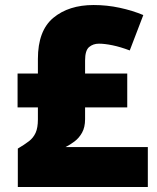

<svg xmlns="http://www.w3.org/2000/svg" viewBox="-20 -745 626 765"><path d="M353 -725Q406 -725 457 -714Q508 -703 551 -685L497 -544Q460 -558 428.5 -564.5Q397 -571 374 -571Q351 -571 335 -557.5Q319 -544 319 -504V-452H487V-317H319V-270Q319 -238 307 -216.5Q295 -195 277 -181.5Q259 -168 241 -159H569V0H51V-153Q78 -169 95.5 -182.5Q113 -196 122 -216Q131 -236 131 -269V-317H50V-452H131V-510Q131 -623 192.5 -674Q254 -725 353 -725Z"/></svg>

Font: Noto Sans Gurmukhi UI Black
Style: Regular
Weight: 900
Designer: Jelle Bosma - Monotype Design Team
Foundry: Monotype Imaging Inc.
Version: Version 2.004; ttfautohint (v1.8.4.7-5d5b)